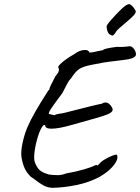

<svg xmlns="http://www.w3.org/2000/svg" viewBox="-20 -878 673 922"><path d="M147 -16 127 -30Q109 -48 99.5 -67.5Q90 -87 84 -118Q82 -130 82 -139Q82 -168 92 -207.5Q102 -247 114 -272Q136 -325 211 -442Q215 -446 216.5 -447.5Q218 -449 217.5 -449.5Q217 -450 217 -450Q217 -457 246 -512Q263 -530 263 -543Q263 -550 260 -554Q256 -559 278.5 -578.5Q301 -598 335 -617Q362 -638 388 -638Q396 -638 401.5 -635.5Q407 -633 408 -628Q408 -622 448 -632Q466 -636 474 -637Q478 -642 494.5 -645.5Q511 -649 541 -653Q557 -652 574 -653Q591 -654 596 -655Q604 -658 613.5 -652.5Q623 -647 630 -631Q633 -624 633 -618Q633 -607 619.5 -600.5Q606 -594 573 -590Q540 -586 532 -585Q477 -579 416 -566Q377 -558 359.5 -546Q342 -534 320 -500Q313 -495 302 -474.5Q291 -454 280 -432Q277 -428 273 -422Q269 -416 263 -409Q234 -370 223 -352.5Q212 -335 215 -331Q218 -330 226.5 -328Q235 -326 241 -325Q250 -330 266 -332Q282 -334 289 -336Q448 -377 469 -380Q478 -386 486 -386Q504 -386 518 -362Q521 -356 521 -351Q521 -342 507 -334Q493 -326 454 -314.5Q415 -303 360 -288L328 -279Q263 -260 227 -260Q196 -260 197 -277Q187 -282 174.5 -255Q162 -228 153 -188.5Q144 -149 144 -122Q144 -108 147 -100Q156 -75 169.5 -62Q183 -49 215 -40Q222 -39 232.5 -38Q243 -37 257 -37Q277 -37 297 -45Q348 -54 384.5 -65Q421 -76 429 -81Q435 -84 439 -85Q443 -86 447 -86L446 -84Q446 -84 446 -83.5Q446 -83 447 -83Q450 -83 465 -100Q482 -114 511.5 -127Q541 -140 542 -133Q544 -127 544 -123Q544 -104 520.5 -77.5Q497 -51 457 -28Q408 -2 347.5 10.5Q287 23 231 24Q209 23 190 13Q171 3 147 -16ZM492 -753Q494 -762 535 -806Q576 -850 590 -855Q595 -858 599 -858Q613 -858 631 -827Q635 -818 621.5 -803.5Q608 -789 580 -766Q546 -738 538 -727Q533 -718 528 -712.5Q523 -707 519 -707Q516 -707 505 -714Q498 -720 494.5 -733.5Q491 -747 492 -753Z"/></svg>

Font: Caveat
Style: Regular
Weight: 400
Designer: Pablo Impallari
Foundry: Pablo Impallari
Version: Version 1.500; ttfautohint (v1.6)